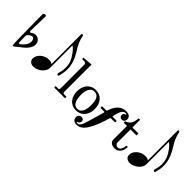

<svg xmlns="http://www.w3.org/2000/svg" viewBox="57 -2068 3322 3322"><g transform="rotate(45 1718.0 -407.0)"><path d="M90.3 -1C90.8 -1 92.8 -1.5 97.2 -2.4L98.1 -3.4C121.1 -17.6 141.6 -32.2 158.7 -48.8C172.9 -61.5 186.5 -71.8 198.7 -81.1C305.2 -156.7 351.6 -232.4 351.6 -296.9C351.6 -331.5 340.3 -360.4 317.9 -382.8C295.4 -405.3 268.1 -417 236.8 -418.9C216.3 -418.9 186.5 -409.7 167 -397.5C152.8 -385.7 143.6 -379.9 138.7 -379.9C136.2 -379.9 134.3 -380.4 132.3 -380.9C123 -386.2 118.7 -393.1 118.7 -402.8C121.1 -481.9 122.6 -542.5 123.5 -583.5C126 -696.8 127.4 -756.8 127.4 -762.2C127.4 -775.9 116.2 -783.7 103 -783.7C83.5 -783.7 65.4 -770 63.5 -748.5L67.4 -382.8C70.3 -145.5 74.7 -20 79.1 -6.8C82.5 -2.9 86.4 -1 90.3 -1ZM137.2 -106.4C127.9 -106.4 123.5 -112.8 123.5 -126L122.6 -147C120.6 -185.1 119.6 -220.2 119.6 -253.4C119.6 -272.9 120.6 -286.6 122.1 -294.4C127.9 -307.6 141.1 -321.8 160.2 -335.4C179.7 -349.6 196.8 -356.4 211.4 -356.4C228.5 -356.4 241.2 -349.1 250.5 -333.5C259.3 -318.4 263.7 -301.3 263.7 -282.7C263.7 -251 252.4 -218.8 230 -187C207.5 -154.8 180.7 -129.4 150.4 -110.4C146 -107.9 141.6 -106.4 137.2 -106.4Z M591.8 1.5C616.2 1.5 641.6 -3.9 668.5 -14.6C694.8 -25.4 718.3 -39.6 739.3 -56.6C760.3 -73.7 777.8 -93.8 791.5 -116.7C805.2 -139.6 812 -161.6 812 -184.1V-738.3C843.8 -717.8 875 -685.5 906.7 -642.1C937 -600.1 960.9 -559.6 977.5 -520.5C993.2 -480.5 1001 -430.7 1001 -372.6C1001 -324.2 993.2 -278.8 977.5 -236.8C975.6 -231 974.6 -226.1 974.6 -222.2C974.6 -208.5 980.5 -198.2 992.2 -192.4C1005.9 -192.4 1014.6 -199.2 1018.1 -212.4L1023.9 -238.8C1032.7 -275.9 1043.5 -329.6 1043.5 -382.8C1043.5 -489.7 1005.4 -603 929.7 -722.2C873 -807.1 836.9 -892.1 821.8 -975.6C819.3 -991.2 811 -997.6 792.5 -997.6C787.1 -997.6 783.2 -994.1 782.2 -988.3V-252C762.7 -268.6 736.3 -277.3 703.6 -277.3C663.1 -277.3 626.5 -268.6 593.3 -251C559.6 -232.4 533.2 -210 513.7 -182.1C494.1 -153.8 484.4 -123.5 484.4 -91.8C484.4 -62.5 495.1 -39.6 515.6 -23.4C536.6 -6.8 562 1.5 591.8 1.5Z M1102.5 -35.2V0H1365.7V-37.1H1304.7C1293.5 -37.1 1278.8 -49.8 1278.8 -65.9V-737.8L1095.7 -722.2V-689.9L1145.5 -689C1167.5 -689 1191.4 -670.9 1191.4 -653.8V-68.8C1191.4 -47.9 1181.6 -35.2 1163.6 -35.2Z M1426.8 -231.9C1426.8 -102.1 1501.5 15.1 1641.6 15.1C1787.6 15.1 1863.8 -97.2 1863.8 -231.9C1863.8 -369.1 1788.6 -479 1641.6 -479C1499.5 -479 1426.8 -361.8 1426.8 -231.9ZM1519.5 -232.9C1519.5 -315.9 1536.6 -442.9 1645.5 -442.9C1758.8 -442.9 1771.5 -321.8 1771.5 -236.8C1771.5 -153.8 1756.3 -21 1643.6 -21C1535.6 -21 1519.5 -153.8 1519.5 -232.9Z M1730.5 97.2C1730.5 154.3 1773.4 184.1 1828.1 184.1C1926.8 184.1 1987.8 118.2 2059.6 -28.8C2097.2 -108.4 2125.5 -189 2156.7 -297.9C2156.7 -304.7 2169.9 -316.4 2174.8 -316.4H2259.8C2273.9 -316.4 2280.3 -322.8 2280.3 -336.9C2280.3 -350.1 2273.9 -356.4 2260.7 -356.4H2182.6C2173.8 -356.4 2169.9 -356.4 2169.9 -363.3C2169.9 -367.2 2171.4 -371.1 2172.4 -378.9C2198.2 -491.7 2227.1 -560.5 2292 -560.5C2302.2 -560.5 2313 -558.1 2313 -550.3C2313 -542.5 2306.2 -543.9 2292 -537.1C2274.9 -529.3 2264.6 -511.2 2264.6 -487.8C2264.6 -451.7 2290.5 -433.1 2323.2 -433.1C2356.9 -433.1 2386.7 -455.6 2386.7 -503.4C2386.7 -551.8 2356.9 -590.8 2274.9 -590.8C2148.9 -590.8 2078.6 -501 2036.1 -376C2029.3 -356.4 2028.3 -356.4 2009.8 -356.4H1934.6C1920.4 -356.4 1913.6 -350.1 1913.6 -335.9C1913.6 -322.8 1920.4 -316.4 1933.1 -316.4H2008.8C2016.6 -316.4 2019 -316.4 2019 -311C2019 -308.6 2017.6 -304.7 2016.6 -297.9L1934.6 -13.2C1897.9 114.3 1874.5 155.8 1822.8 155.8C1805.7 155.8 1799.3 150.4 1799.3 144C1799.3 133.3 1811 140.1 1830.6 127C1846.2 116.7 1856.4 99.6 1856.4 79.1C1856.4 44.9 1833 25.4 1797.9 25.4C1759.3 25.4 1730.5 56.6 1730.5 97.2Z M2463.4 -419.9V-85C2463.4 -22 2522.5 7.8 2585.4 7.8C2686 7.8 2731.4 -82 2731.4 -173.8H2698.2C2691.4 -123 2679.2 -42 2611.3 -42C2585.4 -42 2549.3 -64.9 2549.3 -96.2V-419.9H2695.3V-467.8H2548.3V-655.8H2514.2C2504.4 -556.2 2486.3 -491.2 2383.3 -454.1V-419.9Z M2949.7 1.5C2974.1 1.5 2999.5 -3.9 3026.4 -14.6C3052.7 -25.4 3076.2 -39.6 3097.2 -56.6C3118.2 -73.7 3135.7 -93.8 3149.4 -116.7C3163.1 -139.6 3169.9 -161.6 3169.9 -184.1V-738.3C3201.7 -717.8 3232.9 -685.5 3264.6 -642.1C3294.9 -600.1 3318.8 -559.6 3335.4 -520.5C3351.1 -480.5 3358.9 -430.7 3358.9 -372.6C3358.9 -324.2 3351.1 -278.8 3335.4 -236.8C3333.5 -231 3332.5 -226.1 3332.5 -222.2C3332.5 -208.5 3338.4 -198.2 3350.1 -192.4C3363.8 -192.4 3372.6 -199.2 3376 -212.4L3381.8 -238.8C3390.6 -275.9 3401.4 -329.6 3401.4 -382.8C3401.4 -489.7 3363.3 -603 3287.6 -722.2C3231 -807.1 3194.8 -892.1 3179.7 -975.6C3177.2 -991.2 3168.9 -997.6 3150.4 -997.6C3145 -997.6 3141.1 -994.1 3140.1 -988.3V-252C3120.6 -268.6 3094.2 -277.3 3061.5 -277.3C3021 -277.3 2984.4 -268.6 2951.2 -251C2917.5 -232.4 2891.1 -210 2871.6 -182.1C2852.1 -153.8 2842.3 -123.5 2842.3 -91.8C2842.3 -62.5 2853 -39.6 2873.5 -23.4C2894.5 -6.8 2919.9 1.5 2949.7 1.5Z"/></g></svg>

Font: MusGlyphs
Style: Regular
Weight: 400
Version: Version 2.1